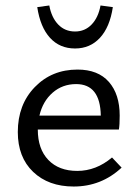

<svg xmlns="http://www.w3.org/2000/svg" viewBox="-20 -676 508 701"><path d="M254 -499Q198 -499 162.5 -538Q127 -577 116 -650L160 -656Q168 -612 192.5 -586.5Q217 -561 254 -561Q290 -561 314.5 -586.5Q339 -612 347 -656L392 -650Q381 -577 345 -538Q309 -499 254 -499ZM389 -101 424 -64Q350 5 249 5Q157 5 101 -48.5Q45 -102 45 -194Q45 -294 107 -358Q169 -422 263 -422Q338 -422 377.5 -377Q417 -332 417 -254Q417 -219 414 -203H118Q118 -132 156.5 -92Q195 -52 262 -52Q331 -52 389 -101ZM258 -369Q208 -369 172 -337.5Q136 -306 124 -254H348Q346 -369 258 -369Z"/></svg>

Font: EauTestInfant Medium
Style: Regular
Weight: 500
Designer: Christian Thalmann (Catharsis Fonts)
Version: Version 0.001;PS 000.001;hotconv 1.0.88;makeotf.lib2.5.64775